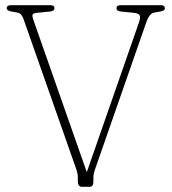

<svg xmlns="http://www.w3.org/2000/svg" viewBox="-20 -720 662 740"><path d="M429 -688.5Q429 -700 444.5 -700H599.5Q615.5 -700 615.5 -688.5Q615.5 -678.5 597.5 -675.5L574.5 -671.5Q556 -668.5 544.5 -636L346.5 -68Q343.5 -60 341.8 -52.2Q340 -44.5 340 -37V-21.5Q340 0 326 0H296Q280 0 280 -21.5V-37Q280 -51.5 272.5 -72L70.5 -647Q63 -669 47.5 -671.5L24.5 -675.5Q6 -678.5 6 -688.5Q6 -700 22 -700H174Q190 -700 190 -688.5Q190 -677 171.5 -675.5L121.5 -670.5Q108.5 -669 105.8 -664Q103 -659 109.5 -641L314.5 -56.5L515 -632Q522.5 -653.5 518.2 -661Q514 -668.5 497 -670.5L447 -675.5Q429 -677 429 -688.5Z"/></svg>

Font: Fraunces 72pt S100 Thin
Style: Regular
Weight: 100
Version: Version 1.000; ttfautohint (v1.8.3)